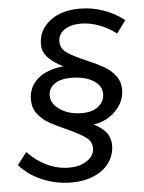

<svg xmlns="http://www.w3.org/2000/svg" viewBox="-81 -731 641 856"><g transform="rotate(-5 239.5 -303.5)"><path d="M-27 -17 15 -72Q53 -31 101 -8.5Q149 14 200 14Q249 14 281 -8Q313 -30 313 -63Q313 -94 286 -113Q259 -132 202 -158Q156 -178 126.5 -195Q97 -212 76.5 -238.5Q56 -265 56 -302Q56 -359 97.5 -395Q139 -431 213 -438Q165 -463 143.5 -487.5Q122 -512 122 -543Q122 -608 173.5 -648Q225 -688 307 -688Q362 -688 413.5 -670Q465 -652 506 -619L465 -563Q428 -591 387 -606Q346 -621 307 -621Q261 -621 233 -601.5Q205 -582 205 -550Q205 -519 232 -499.5Q259 -480 316 -456Q363 -436 393 -419Q423 -402 444 -375.5Q465 -349 465 -311Q465 -259 424.5 -217.5Q384 -176 325 -168Q364 -148 381.5 -124.5Q399 -101 399 -70Q399 -26 374.5 8.5Q350 43 306 62Q262 81 205 81Q137 81 75 55Q13 29 -27 -17ZM379 -301Q379 -338 341 -361Q303 -384 242 -384Q195 -384 168 -365Q141 -346 141 -313Q141 -276 181 -249.5Q221 -223 278 -223Q324 -223 351.5 -244.5Q379 -266 379 -301Z"/></g></svg>

Font: TypoPRO Montserrat Alternates
Style: Italic
Weight: 400
Italic angle: -11.3°
Designer: Julieta Ulanovsky
Foundry: Julieta Ulanovsky
Version: Version 6.001